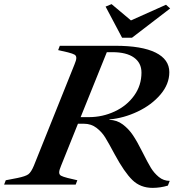

<svg xmlns="http://www.w3.org/2000/svg" viewBox="-75 -895 930 931"><path d="M482 -145Q452 -201 435.5 -228Q419 -255 393 -275Q367 -295 332 -295H303L221 -91Q212 -70 212 -59Q212 -48 221 -43Q230 -38 253 -32L300 -21L292 0H-55L-47 -21L10 -32Q49 -40 62.5 -50Q76 -60 89 -91L286 -582Q295 -603 295 -614Q295 -625 286.5 -630Q278 -635 255 -641L207 -652L215 -673H484Q613 -673 679.5 -640Q746 -607 746 -545Q746 -487 703 -436.5Q660 -386 592.5 -354Q525 -322 456 -316L455 -314Q492 -313 520.5 -291.5Q549 -270 569.5 -239.5Q590 -209 615 -159Q641 -107 656.5 -81.5Q672 -56 695 -37Q718 -18 748 -18L739 5Q702 16 665 16Q606 16 567 -22Q528 -60 482 -145ZM356 -327Q422 -327 481 -354.5Q540 -382 575.5 -431.5Q611 -481 611 -543Q611 -590 574.5 -616Q538 -642 470 -642H443L316 -327ZM437 -863 466 -875 560 -796 730 -872 750 -854 565 -712H517Z"/></svg>

Font: Ibarra Real Nova SemiBold
Style: Italic
Weight: 600
Italic angle: -22°
Designer: Jose Maria Ribagorda & Octavio Pardo
Foundry: Octavio Pardo
Version: Version 1.014